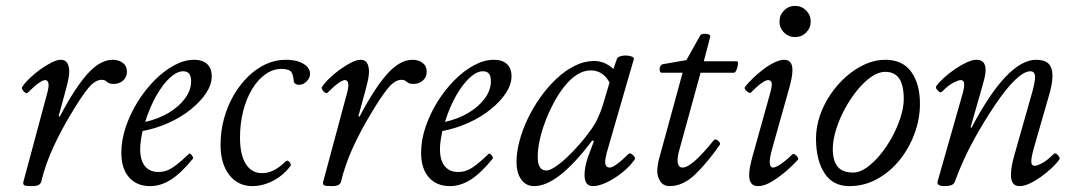

<svg xmlns="http://www.w3.org/2000/svg" viewBox="-20 -619 3637 652"><path d="M88 13Q67 13 62.5 10Q58 7 59 0L141 -305Q142 -310 143.5 -316.5Q145 -323 145 -330Q145 -338 142 -342.5Q139 -347 133 -347Q126 -347 111.5 -337Q97 -327 74 -304Q71 -301 65.5 -304.5Q60 -308 56.5 -314Q53 -320 55 -323Q64 -337 80.5 -353Q97 -369 116.5 -383Q136 -397 154.5 -406.5Q173 -416 187 -416Q201 -416 208 -405.5Q215 -395 215 -375Q215 -365 212.5 -352Q210 -339 204 -316L179 -224L183 -223Q234 -320 277 -368Q320 -416 363 -416Q383 -416 397 -405.5Q411 -395 411 -375Q411 -357 398 -345.5Q385 -334 366 -334Q354 -334 348.5 -337.5Q343 -341 338.5 -344.5Q334 -348 325 -348Q303 -348 279.5 -319.5Q256 -291 221 -232Q186 -174 160 -117Q134 -60 120 -2Q118 5 111.5 9Q105 13 88 13Z M490 13Q444 13 418 -17Q392 -47 392 -100Q392 -143 407 -187.5Q422 -232 447 -272.5Q472 -313 504 -345.5Q536 -378 571 -397Q606 -416 639 -416Q668 -416 683.5 -401.5Q699 -387 699 -360Q699 -332 680 -303Q661 -274 628 -247.5Q595 -221 553 -202Q511 -183 464 -174Q460 -154 458 -139.5Q456 -125 456 -113Q456 -75 472 -55Q488 -35 518 -35Q534 -35 548 -40.5Q562 -46 579.5 -59.5Q597 -73 621 -96Q623 -99 627 -96Q631 -93 634 -88Q637 -83 635 -80Q595 -31 560.5 -9Q526 13 490 13ZM473 -205Q518 -215 553 -236Q588 -257 608.5 -285Q629 -313 629 -343Q629 -360 622.5 -368.5Q616 -377 602 -377Q581 -377 557 -355Q533 -333 511 -294.5Q489 -256 473 -205Z M837 13Q788 13 758.5 -25Q729 -63 729 -127Q729 -173 740.5 -215.5Q752 -258 773 -294.5Q794 -331 822 -358.5Q850 -386 882.5 -401Q915 -416 950 -416Q975 -416 993.5 -410Q1012 -404 1022.5 -393Q1033 -382 1033 -368Q1033 -355 1021.5 -343Q1010 -331 996 -331Q983 -331 978 -340Q977 -354 974.5 -362.5Q972 -371 969 -375Q965 -380 956 -382.5Q947 -385 936 -385Q907 -385 881.5 -367Q856 -349 836.5 -317Q817 -285 806 -242.5Q795 -200 795 -152Q795 -94 814.5 -62.5Q834 -31 870 -31Q890 -31 910 -41Q930 -51 950 -71Q954 -75 958.5 -72.5Q963 -70 966 -65Q969 -60 966 -55Q943 -24 908 -5.5Q873 13 837 13Z M1106 13Q1085 13 1080.5 10Q1076 7 1077 0L1159 -305Q1160 -310 1161.5 -316.5Q1163 -323 1163 -330Q1163 -338 1160 -342.5Q1157 -347 1151 -347Q1144 -347 1129.5 -337Q1115 -327 1092 -304Q1089 -301 1083.5 -304.5Q1078 -308 1074.5 -314Q1071 -320 1073 -323Q1082 -337 1098.5 -353Q1115 -369 1134.5 -383Q1154 -397 1172.5 -406.5Q1191 -416 1205 -416Q1219 -416 1226 -405.5Q1233 -395 1233 -375Q1233 -365 1230.5 -352Q1228 -339 1222 -316L1197 -224L1201 -223Q1252 -320 1295 -368Q1338 -416 1381 -416Q1401 -416 1415 -405.5Q1429 -395 1429 -375Q1429 -357 1416 -345.5Q1403 -334 1384 -334Q1372 -334 1366.5 -337.5Q1361 -341 1356.5 -344.5Q1352 -348 1343 -348Q1321 -348 1297.5 -319.5Q1274 -291 1239 -232Q1204 -174 1178 -117Q1152 -60 1138 -2Q1136 5 1129.5 9Q1123 13 1106 13Z M1508 13Q1462 13 1436 -17Q1410 -47 1410 -100Q1410 -143 1425 -187.5Q1440 -232 1465 -272.5Q1490 -313 1522 -345.5Q1554 -378 1589 -397Q1624 -416 1657 -416Q1686 -416 1701.5 -401.5Q1717 -387 1717 -360Q1717 -332 1698 -303Q1679 -274 1646 -247.5Q1613 -221 1571 -202Q1529 -183 1482 -174Q1478 -154 1476 -139.5Q1474 -125 1474 -113Q1474 -75 1490 -55Q1506 -35 1536 -35Q1552 -35 1566 -40.5Q1580 -46 1597.5 -59.5Q1615 -73 1639 -96Q1641 -99 1645 -96Q1649 -93 1652 -88Q1655 -83 1653 -80Q1613 -31 1578.5 -9Q1544 13 1508 13ZM1491 -205Q1536 -215 1571 -236Q1606 -257 1626.5 -285Q1647 -313 1647 -343Q1647 -360 1640.5 -368.5Q1634 -377 1620 -377Q1599 -377 1575 -355Q1551 -333 1529 -294.5Q1507 -256 1491 -205Z M1794 13Q1766 13 1750 -9.5Q1734 -32 1734 -69Q1734 -102 1744 -140Q1754 -178 1772.5 -216.5Q1791 -255 1816 -290Q1841 -325 1870.5 -352.5Q1900 -380 1932.5 -396Q1965 -412 1998 -412Q2033 -412 2063 -385L2075 -419Q2077 -425 2086.5 -428Q2096 -431 2107.5 -430.5Q2119 -430 2126.5 -426.5Q2134 -423 2132 -417L2040 -99Q2038 -89 2036.5 -82Q2035 -75 2035 -70Q2035 -50 2051 -50Q2059 -50 2075.5 -62Q2092 -74 2114 -96Q2118 -100 2124 -96.5Q2130 -93 2134 -87.5Q2138 -82 2135 -77Q2119 -54 2093.5 -33.5Q2068 -13 2041 0Q2014 13 1994 13Q1979 13 1972 3.5Q1965 -6 1965 -25Q1965 -39 1968 -54Q1971 -69 1976 -84L1997 -140L1991 -142Q1875 13 1794 13ZM1835 -40Q1846 -40 1864 -51.5Q1882 -63 1903.5 -83Q1925 -103 1947 -128Q1969 -153 1988 -180Q2002 -200 2011.5 -221Q2021 -242 2028 -265L2050 -339Q2027 -380 1986 -380Q1962 -380 1939.5 -365.5Q1917 -351 1897 -326Q1877 -301 1860.5 -270Q1844 -239 1831.5 -206Q1819 -173 1812.5 -142Q1806 -111 1806 -86Q1806 -40 1835 -40Z M2254 13Q2233 13 2222.5 -3Q2212 -19 2212 -37Q2212 -48 2213.5 -56.5Q2215 -65 2216 -72L2298 -372H2227Q2222 -372 2220.5 -379Q2219 -386 2222 -393Q2225 -400 2231 -401L2311 -415L2358 -499Q2361 -503 2369 -504Q2377 -505 2384.5 -503Q2392 -501 2392 -495L2370 -411H2482Q2487 -411 2486 -401Q2485 -391 2481 -381.5Q2477 -372 2472 -372H2359L2287 -110Q2284 -100 2282.5 -91Q2281 -82 2281 -75Q2281 -50 2298 -50Q2314 -50 2340.5 -73.5Q2367 -97 2404 -143Q2407 -147 2413 -144.5Q2419 -142 2423 -136.5Q2427 -131 2424 -127Q2384 -69 2342 -28Q2300 13 2254 13Z M2554 13Q2524 13 2524 -24Q2524 -36 2527 -52.5Q2530 -69 2536 -90L2596 -305Q2602 -327 2600.5 -337Q2599 -347 2588 -347Q2581 -347 2566.5 -337Q2552 -327 2529 -304Q2527 -302 2521 -305.5Q2515 -309 2511 -314.5Q2507 -320 2510 -324Q2520 -337 2536.5 -353Q2553 -369 2572 -383.5Q2591 -398 2610 -407Q2629 -416 2643 -416Q2671 -416 2671 -381Q2671 -369 2668 -353Q2665 -337 2659 -316L2603 -117Q2593 -82 2594 -66Q2595 -50 2605 -50Q2613 -50 2629.5 -60.5Q2646 -71 2671 -95Q2674 -98 2679.5 -94.5Q2685 -91 2688.5 -85.5Q2692 -80 2690 -77Q2676 -61 2652 -40Q2628 -19 2602 -3Q2576 13 2554 13ZM2680 -493Q2658 -493 2642.5 -508.5Q2627 -524 2627 -546Q2627 -568 2642.5 -583.5Q2658 -599 2680 -599Q2702 -599 2717.5 -583.5Q2733 -568 2733 -546Q2733 -524 2717.5 -508.5Q2702 -493 2680 -493Z M2864 13Q2808 13 2779.5 -31.5Q2751 -76 2751 -149Q2751 -187 2764 -225.5Q2777 -264 2800 -298Q2823 -332 2853 -358.5Q2883 -385 2917 -400.5Q2951 -416 2986 -416Q3045 -416 3074.5 -375Q3104 -334 3104 -267Q3104 -215 3085.5 -165Q3067 -115 3034.5 -75Q3002 -35 2958.5 -11Q2915 13 2864 13ZM2878 -33Q2899 -33 2922.5 -49.5Q2946 -66 2968.5 -93Q2991 -120 3009 -153Q3027 -186 3038 -220Q3049 -254 3049 -282Q3049 -330 3033.5 -352.5Q3018 -375 2986 -375Q2963 -375 2938.5 -358Q2914 -341 2890.5 -312Q2867 -283 2848.5 -248.5Q2830 -214 2819 -178.5Q2808 -143 2808 -113Q2808 -73 2824.5 -53Q2841 -33 2878 -33Z M3188 13Q3160 13 3164 -3L3250 -305Q3255 -324 3254 -335.5Q3253 -347 3242 -347Q3235 -347 3218 -338.5Q3201 -330 3178 -307Q3175 -304 3169.5 -307.5Q3164 -311 3160.5 -316.5Q3157 -322 3159 -326Q3168 -339 3185 -354.5Q3202 -370 3222.5 -384Q3243 -398 3262.5 -407Q3282 -416 3296 -416Q3327 -416 3327 -381Q3327 -369 3323 -353Q3319 -337 3313 -316L3276 -187L3279 -185Q3340 -301 3395 -358.5Q3450 -416 3499 -416Q3527 -416 3540.5 -403Q3554 -390 3554 -361Q3554 -348 3550.5 -328.5Q3547 -309 3537 -277L3491 -117Q3482 -85 3482 -70.5Q3482 -56 3494 -56Q3502 -56 3519 -65Q3536 -74 3558 -96Q3562 -100 3567.5 -96.5Q3573 -93 3576.5 -87Q3580 -81 3577 -77Q3568 -64 3551.5 -48.5Q3535 -33 3515.5 -19Q3496 -5 3477 4Q3458 13 3442 13Q3413 13 3413 -25Q3413 -37 3415.5 -53Q3418 -69 3424 -90L3479 -284Q3487 -310 3491 -329Q3495 -348 3495 -356Q3495 -377 3479 -377Q3458 -377 3428 -348.5Q3398 -320 3360 -264Q3322 -208 3286 -142.5Q3250 -77 3222 -1Q3217 13 3188 13Z"/></svg>

Font: Junicode VF
Style: Italic
Weight: 400
Italic angle: -11°
Designer: Peter S. Baker
Version: Version 2.209